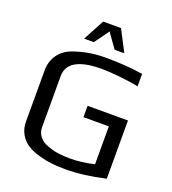

<svg xmlns="http://www.w3.org/2000/svg" viewBox="-152 -959 970 1082"><g transform="rotate(20 333.0 -417.5)"><path d="M280 -845H387L453 -718H395L333 -805L270 -718H212ZM207 -9Q163 -21 133 -39.5Q103 -58 84 -90Q64 -124 64 -166V-473Q64 -529 93 -569Q122 -609 173 -627Q222 -644 266.5 -651.5Q311 -659 363 -659Q487 -659 587 -643V-568Q549 -577 478.5 -584.5Q408 -592 365 -592Q160 -592 160 -474V-168Q160 -136 179.5 -112Q199 -88 233 -77Q265 -65 297 -60.5Q329 -56 369 -56Q436 -56 512 -74V-301H360V-369H602V-20Q472 10 363 10Q317 10 281.5 6Q246 2 207 -9Z"/></g></svg>

Font: Play
Style: Regular
Weight: 400
Designer: Jonas Hecksher (Cyrillic expansion: Cyreal)
Foundry: Jonas Hecksher, Playtype, e-types AS
Version: Version 2.101; ttfautohint (v1.5.65-e2d9)